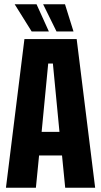

<svg xmlns="http://www.w3.org/2000/svg" viewBox="-20 -884 476 904"><path d="M8 0 95 -700H341L428 0H287L272 -152H164L149 0ZM176 -263H260L229 -585H207ZM286 -864 326 -736H246L183 -864ZM152 -864 210 -736H129L49 -864Z"/></svg>

Font: Tektur Condensed SemiBold
Style: Regular
Weight: 600
Width: 3
Designer: Adam Jagosz
Foundry: Adam Jagosz
Version: Version 1.005;gftools[0.9.30]